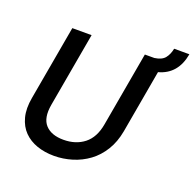

<svg xmlns="http://www.w3.org/2000/svg" viewBox="-136 -921 1078 1067"><g transform="rotate(20 403.0 -387.0)"><path d="M145 -695H259L181 -254Q167 -173 202.5 -134Q238 -95 310 -95Q383 -95 432.5 -134Q482 -173 496 -254L574 -695H630Q673 -701 691 -723.5Q709 -746 716 -781H806Q784 -657 676 -628L610 -254Q598 -188 567.5 -138.5Q537 -89 493.5 -57Q450 -25 397.5 -9Q345 7 291 7Q236 7 190 -9Q144 -25 112.5 -57Q81 -89 68 -138.5Q55 -188 67 -254Z"/></g></svg>

Font: SVN-Poppins Medium
Style: Italic
Weight: 500
Italic angle: -10°
Designer: Ninad Kale (Devanagari), Jonny Pinhorn (Latin)
Foundry: Indian Type Foundry
Version: Version 3.002 2017; ttfautohint (v1.8.3)